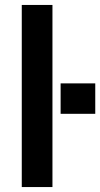

<svg xmlns="http://www.w3.org/2000/svg" viewBox="-20 -756 405 776"><path d="M68 -736H192V0H68ZM365 -419V-296H225V-419Z"/></svg>

Font: Muli
Style: Bold
Weight: 700
Designer: Vernon Adams
Foundry: Vernon Adams
Version: Version 2.001